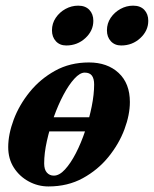

<svg xmlns="http://www.w3.org/2000/svg" viewBox="-20 -658 554 692"><path d="M98.5 -184.4 100 -235.4H379.7L377 -184.4ZM154.7 14Q116.8 14 83.5 -4.1Q50.2 -22.1 29.9 -53.8Q9.6 -85.6 9.6 -127.7Q9.6 -173.9 29.3 -226.7Q49.1 -279.6 87 -326.5Q124.9 -373.3 178.7 -403.1Q232.4 -432.9 300.5 -432.9Q366.9 -432.9 407.5 -395.2Q448.1 -357.5 448.1 -290.3Q448.1 -244.4 428.5 -191.8Q408.8 -139.1 370.8 -92.3Q332.8 -45.5 278.5 -15.8Q224.2 14 154.7 14ZM174 -25Q193.9 -25 214.3 -47.3Q234.7 -69.5 253.5 -105.9Q272.3 -142.4 287 -186.3Q301.6 -230.1 310.5 -274Q319.3 -317.9 319.3 -353.5Q319.3 -374.6 311.2 -385.5Q303.1 -396.3 285.3 -396.3Q268.1 -396.3 248.1 -374.4Q228.1 -352.6 208.9 -316.5Q189.7 -280.4 174.1 -236.8Q158.6 -193.2 148.9 -149.4Q139.2 -105.7 139.2 -69Q139.2 -46.6 149.1 -35.8Q158.9 -25 174 -25ZM416.8 -494.1Q393.6 -494.1 379.5 -509.4Q365.4 -524.7 365.4 -548.7Q365.4 -573.7 379 -593.9Q392.7 -614 414.2 -625.8Q435.7 -637.6 459.9 -637.6Q485.8 -637.6 500.1 -622.5Q514.4 -607.3 514.4 -583.1Q514.4 -547.2 485.7 -520.7Q457 -494.1 416.8 -494.1ZM218.7 -494.1Q195.5 -494.1 181.4 -509.4Q167.3 -524.7 167.3 -548.7Q167.3 -573.7 181 -593.9Q194.6 -614 216.1 -625.8Q237.7 -637.6 261.9 -637.6Q287.7 -637.6 302 -622.5Q316.4 -607.3 316.4 -583.1Q316.4 -547.2 287.7 -520.7Q258.9 -494.1 218.7 -494.1Z"/></svg>

Font: EB Garamond
Style: Italic
Weight: 400
Italic angle: -17.2°
Designer: Georg Duffner and Octavio Pardo
Foundry: Georg Duffner
Version: Version 1.001